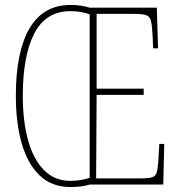

<svg xmlns="http://www.w3.org/2000/svg" viewBox="-20 -745 723 775"><path d="M264 10Q190 10 141 -36Q92 -82 68 -165Q44 -248 44 -359Q44 -537 99.5 -631Q155 -725 265 -725Q288 -725 307 -722Q326 -719 342 -714H613L618 -550H598L596 -600Q594 -641 589.5 -660Q585 -679 569.5 -684Q554 -689 520 -689H370V-387H560V-362H370L368 -25H547Q580 -25 594 -29.5Q608 -34 612.5 -49Q617 -64 619 -94L623 -164H643L639 0H342Q309 10 264 10ZM264 -15Q287 -15 306.5 -18.5Q326 -22 342 -27V-687Q326 -693 307 -696.5Q288 -700 265 -700Q165 -700 118.5 -610Q72 -520 72 -358Q72 -256 93.5 -178.5Q115 -101 158 -58Q201 -15 264 -15Z"/></svg>

Font: Noto Serif Georgian ExtraCondensed Thin
Style: Regular
Weight: 100
Width: 2
Designer: Monotype Design Team, Akaki Razmadze
Foundry: Google LLC
Version: Version 2.003; ttfautohint (v1.8.4.7-5d5b)